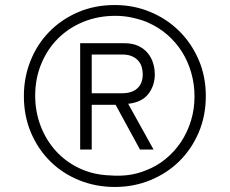

<svg xmlns="http://www.w3.org/2000/svg" viewBox="-20 -732 914 764"><path d="M437 12Q362 12 296 -14.5Q230 -41 181 -89Q132 -137 103.5 -203.5Q75 -270 75 -350Q75 -423 101 -489Q127 -555 175 -604.5Q223 -654 289.5 -683Q356 -712 437 -712Q512 -712 578 -684.5Q644 -657 693 -608.5Q742 -560 770.5 -494Q799 -428 799 -350Q799 -271 770.5 -204.5Q742 -138 693 -90Q644 -42 578 -15Q512 12 437 12ZM419 -34Q455 -31 490.5 -35.5Q526 -40 560 -54Q603 -70 639 -99.5Q675 -129 700.5 -167.5Q726 -206 740 -252Q754 -298 754 -348Q754 -397 741 -442.5Q728 -488 704 -526Q680 -564 645.5 -594Q611 -624 567 -643L563 -645Q534 -656 503 -662.5Q472 -669 439 -669Q370 -669 311.5 -645Q253 -621 210.5 -578.5Q168 -536 144 -477.5Q120 -419 120 -352Q120 -287 142 -230Q164 -173 203.5 -130Q243 -87 298 -61.5Q353 -36 419 -34ZM596 -436Q596 -392 570.5 -358.5Q545 -325 490 -319Q514 -276 540 -229Q566 -182 591 -137H537Q513 -182 488.5 -226Q464 -270 440 -315H345V-137H299V-560H475Q508 -560 531 -549Q554 -538 568.5 -520Q583 -502 589.5 -480Q596 -458 596 -436ZM467 -361Q505 -361 526.5 -380.5Q548 -400 548 -436Q548 -451 544 -465Q540 -479 530.5 -490Q521 -501 505.5 -508Q490 -515 467 -515H345V-361Z"/></svg>

Font: Transpass ExtraLight
Style: Regular
Weight: 200
Designer: Delve Withrington
Foundry: Delve Fonts
Version: Version 1.001;December 18, 2019;FontCreator 12.0.0.2547 64-b